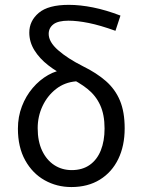

<svg xmlns="http://www.w3.org/2000/svg" viewBox="-20 -744 571 776"><path d="M268.4 12Q209.6 12 160.5 -15.5Q111.4 -43 81.9 -96Q52.4 -149 52.4 -224Q52.4 -272.2 68.5 -314.1Q84.5 -356 112.2 -388.5Q139.9 -421 174.6 -440.7Q209.3 -460.4 246 -463L287 -415.2Q241.1 -411.4 206.3 -384.2Q171.4 -356.9 151.8 -315.1Q132.3 -273.4 132.3 -226Q132.3 -173 150.2 -135.1Q168.2 -97.1 199.3 -76.8Q230.5 -56.5 269.9 -56.5Q312.9 -56.5 342.7 -77.5Q372.4 -98.5 387.5 -136.3Q402.6 -174.1 402.6 -224.7Q402.6 -280.7 384.8 -319.3Q367.1 -357.9 333.4 -384.8Q299.6 -411.8 252.1 -433.5Q209.6 -453.1 174.8 -480.3Q139.9 -507.4 119.2 -540.7Q98.4 -574.1 98.4 -612.3Q98.4 -659.5 136.7 -692Q175 -724.4 258.1 -724.4Q303.7 -724.4 356.3 -713.9Q408.8 -703.3 466.9 -681L446.6 -619.5Q384.7 -641.8 338.6 -651.1Q292.4 -660.4 256.8 -660.4Q214.9 -660.4 195.9 -645.8Q176.8 -631.1 176.8 -607Q176.8 -574.7 214.6 -541.4Q252.5 -508 315 -476.4Q370.1 -449.4 407.9 -416.4Q445.7 -383.3 464.8 -337.5Q483.9 -291.6 483.9 -225.3Q483.9 -154.6 458 -101.3Q432.2 -48 383.7 -18Q335.2 12 268.4 12Z"/></svg>

Font: SourceSans3VF
Style: Regular
Weight: 200
Designer: Paul D. Hunt
Foundry: Adobe
Version: Version 3.052;hotconv 1.1.0;makeotfexe 2.6.0